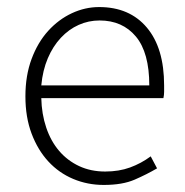

<svg xmlns="http://www.w3.org/2000/svg" viewBox="-20 -512 523 544"><path d="M274 12Q228 12 187.5 -5Q147 -22 117 -54.5Q87 -87 69.5 -133.5Q52 -180 52 -239Q52 -298 69.5 -345Q87 -392 116.5 -424.5Q146 -457 183.5 -474.5Q221 -492 261 -492Q347 -492 396 -434Q445 -376 445 -270Q445 -261 445 -252Q445 -243 443 -234H97Q98 -189 111 -150.5Q124 -112 147.5 -84.5Q171 -57 204 -41.5Q237 -26 278 -26Q317 -26 348.5 -37.5Q380 -49 407 -69L425 -35Q396 -18 361.5 -3Q327 12 274 12ZM97 -270H403Q403 -363 365 -408.5Q327 -454 262 -454Q231 -454 203 -441.5Q175 -429 152.5 -405Q130 -381 115.5 -347Q101 -313 97 -270Z"/></svg>

Font: Giro Light
Style: Regular
Weight: 300
Designer: Paul D. Hunt
Foundry: Adobe Systems Incorporated
Version: Version 1.000;PS 1.0;hotconv 1.0.88;makeotf.lib2.5.647800